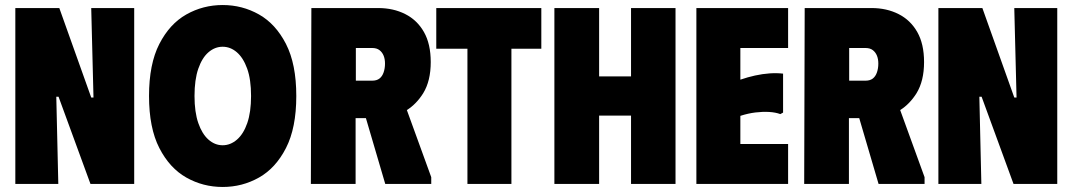

<svg xmlns="http://www.w3.org/2000/svg" viewBox="-20 -732 4269 764"><path d="M343 -700H514V0H340L213 -347H204L212 0H41V-700H216L343 -344H352Z M573 -350Q573 -477 614 -557Q655 -637 721.5 -674.5Q788 -712 866 -712Q944 -712 1010.5 -674.5Q1077 -637 1118 -557Q1159 -477 1159 -350Q1159 -223 1118 -143Q1077 -63 1010.5 -25.5Q944 12 866 12Q788 12 721.5 -25.5Q655 -63 614 -143Q573 -223 573 -350ZM754 -350Q754 -286 769 -242.5Q784 -199 809.5 -176.5Q835 -154 866 -154Q897 -154 923 -176.5Q949 -199 964 -242.5Q979 -286 979 -350Q979 -416 963.5 -459Q948 -502 922.5 -524Q897 -546 866 -546Q835 -546 809.5 -524Q784 -502 769 -458.5Q754 -415 754 -350Z M1219 -700H1485Q1545 -700 1592.5 -676Q1640 -652 1667 -604.5Q1694 -557 1694 -485Q1694 -410 1664 -361Q1637 -318 1599 -294L1696 -27V0H1513L1436 -262H1395V0H1217ZM1396 -411H1461Q1479 -411 1490 -419.5Q1501 -428 1506.5 -444Q1512 -460 1512 -479Q1512 -497 1506.5 -510.5Q1501 -524 1490 -532.5Q1479 -541 1461 -541H1396Z M2134 -700V-538H2015V0H1840V-538H1716V-700Z M2491 -700H2668V0H2491V-272H2364V0H2186V-700H2364V-428H2491Z M3116 -700V-541H2926V-415Q2955 -425 2984.5 -431.5Q3014 -438 3042.5 -440Q3071 -442 3096 -439V-284L3085 -278Q3066 -285 3040.5 -286.5Q3015 -288 2986 -284.5Q2957 -281 2926 -271V-159H3116V0H2751V-700Z M3182 -700H3448Q3508 -700 3555.5 -676Q3603 -652 3630 -604.5Q3657 -557 3657 -485Q3657 -410 3627 -361Q3600 -318 3562 -294L3659 -27V0H3476L3399 -262H3358V0H3180ZM3359 -411H3424Q3442 -411 3453 -419.5Q3464 -428 3469.5 -444Q3475 -460 3475 -479Q3475 -497 3469.5 -510.5Q3464 -524 3453 -532.5Q3442 -541 3424 -541H3359Z M4016 -700H4187V0H4013L3886 -347H3877L3885 0H3714V-700H3889L4016 -344H4025Z"/></svg>

Font: Phudu Light ExtraBold
Style: Regular
Weight: 800
Version: Version 1.005;gftools[0.9.23]